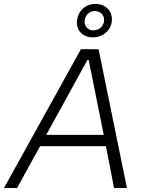

<svg xmlns="http://www.w3.org/2000/svg" viewBox="-58 -948 715 968"><path d="M-38 0H28L144 -211H476L517 0H582L439 -700H350ZM401 -760C453 -756 496 -787 505 -835C513 -885 482 -924 431 -928C382 -932 339 -900 331 -850C322 -802 353 -764 401 -760ZM408 -795C381 -798 365 -819 369 -847C374 -876 397 -895 425 -892C453 -890 471 -867 466 -838C461 -811 437 -793 408 -795ZM175 -268 383 -646H389L465 -268Z"/></svg>

Font: Fixel Display 20240404 Light
Style: Italic
Weight: 300
Italic angle: -10°
Designer: AlfaBravo + MacPaw
Foundry: Kyrylo Tkachov, Marchela Mozhyna, Serhii Makarenko, Maria Weinstein, Zakhar Kryvoshyya
Version: Version 1.211;Glyphs 3.2 (3225)